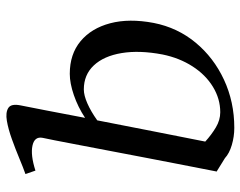

<svg xmlns="http://www.w3.org/2000/svg" viewBox="-98 -458 770 615"><g transform="rotate(90 287.5 -151.0)"><path d="M340 -471Q297 -471 258.5 -447.5Q220 -424 193 -382Q166 -340 155 -286Q141 -212 150.5 -155Q160 -98 190 -66Q220 -34 267 -34Q286 -34 312 -45.5Q338 -57 366 -77Q383 -164 401 -256Q419 -348 434 -423Q412 -443 388.5 -457Q365 -471 340 -471ZM217 11Q154 11 112.5 -23.5Q71 -58 55 -118.5Q39 -179 54 -258Q69 -334 117 -392Q165 -450 236 -483Q307 -516 390 -516Q418 -516 445 -508Q472 -500 487 -486L529 -460H530Q528 -450 521.5 -416.5Q515 -383 505.5 -334.5Q496 -286 485.5 -231Q475 -176 464.5 -121Q454 -66 445 -19Q436 28 430 59Q424 90 422 98Q417 124 447 130.5Q477 137 527 121L538 153Q518 160 488 172.5Q458 185 426 196.5Q394 208 367.5 212.5Q341 217 326.5 208Q312 199 318 169Q324 140 334.5 85Q345 30 358 -38Q323 -15 285 -2Q247 11 217 11Z"/></g></svg>

Font: Wittgenstein-Italic Regular
Style: Italic
Weight: 400
Italic angle: -11°
Designer: Jörg Drees
Foundry: Jörg Drees
Version: Version 1.000; ttfautohint (v1.8.4.7-5d5b)